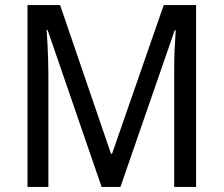

<svg xmlns="http://www.w3.org/2000/svg" viewBox="-20 -734 878 754"><path d="M379 0 167 -616H163Q165 -591 166.5 -561.5Q168 -532 169 -501.5Q170 -471 170 -442V0H88V-714H216L416 -130H420L623 -714H750V0H664V-445Q664 -473 664.5 -502.5Q665 -532 667 -561Q669 -590 670 -615H666L453 0Z"/></svg>

Font: Noto Sans SemiCondensed
Style: Regular
Weight: 400
Width: 4
Version: Version 2.013